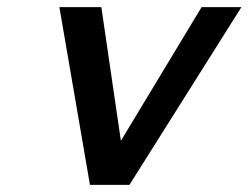

<svg xmlns="http://www.w3.org/2000/svg" viewBox="-20 -520 699 540"><path d="M659 -500H547L320 -124L265 -500H147L233 0H344Z"/></svg>

Font: Perun Medium Italic
Style: Regular
Weight: 500
Italic angle: -12°
Foundry: Copyright (c) Stefan Peev, Context Ltd, 2016
Version: Version 1.026